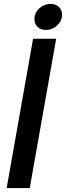

<svg xmlns="http://www.w3.org/2000/svg" viewBox="-20 -961 337 981"><path d="M132 0H14L149 -763H267ZM156 -863Q156 -896 181 -918.5Q206 -941 239 -941Q264 -941 280.5 -925.5Q297 -910 297 -886Q297 -854 272 -831Q247 -808 215 -808Q189 -808 172.5 -823Q156 -838 156 -863Z"/></svg>

Font: Open Sauce Sans Medium Italic
Style: Regular
Weight: 500
Italic angle: -10°
Designer: Alfredo Marco Pradil
Foundry: Creative Sauce Fz LLC
Version: Version 1.477